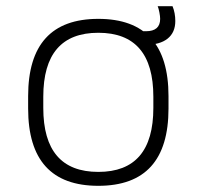

<svg xmlns="http://www.w3.org/2000/svg" viewBox="-20 -591 640 621"><path d="M298 10Q71 10 71 -240V-280Q71 -530 298 -530Q525 -530 525 -280V-240Q525 10 298 10ZM298 -35Q476 -35 476 -242V-278Q476 -485 298 -485Q120 -485 120 -278V-242Q120 -35 298 -35ZM450 -446Q441 -446 432 -450L428 -490H452Q498 -490 498 -530Q498 -538 495.5 -551Q493 -564 490 -571H538Q547 -549 547 -523Q547 -486 522 -466Q497 -446 450 -446Z"/></svg>

Font: M PLUS Code Latin 60 Light
Style: Regular
Weight: 300
Width: 7
Monospace: yes
Designer: Coji Morishita
Foundry: UNDERFOREST DESIGN
Version: Version 1.005; ttfautohint (v1.8.3)